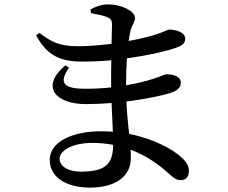

<svg xmlns="http://www.w3.org/2000/svg" viewBox="-20 -808 1040 876"><path d="M348 -25C289 -25 252 -50 252 -84C252 -122 312 -156 401 -156C434 -156 466 -153 496 -147C496 -55 456 -25 348 -25ZM395 -748C427 -742 448 -738 469 -730C485 -723 491 -716 491 -696C491 -684 490 -651 489 -608C439 -602 385 -597 334 -597C247 -597 210 -620 160 -658L145 -647C195 -552 259 -527 355 -527C400 -527 445 -529 488 -533C487 -506 487 -479 487 -453C487 -439 487 -424 487 -409C448 -405 408 -403 368 -403C277 -403 243 -426 295 -499L278 -510C161 -410 236 -333 373 -333C411 -333 451 -335 489 -338C491 -290 493 -245 495 -207C477 -208 459 -209 440 -209C310 -209 207 -161 207 -79C207 2 284 48 391 48C506 48 577 -3 577 -86C577 -99 577 -112 576 -125C643 -100 700 -62 750 -16C772 3 784 14 805 14C826 14 842 0 842 -28C842 -55 824 -78 796 -100C766 -125 687 -174 569 -197C565 -240 559 -288 557 -345C653 -357 735 -375 769 -388C790 -397 805 -409 805 -431C805 -459 772 -469 739 -469C730 -469 714 -459 675 -447C639 -436 598 -426 555 -419C555 -464 557 -505 559 -542C663 -556 747 -577 783 -590C808 -599 825 -608 825 -632C825 -662 779 -673 753 -673C743 -673 728 -662 692 -651C665 -642 621 -631 567 -621C570 -641 573 -657 576 -670C582 -695 596 -706 596 -726C596 -759 530 -788 475 -788C442 -788 415 -777 393 -765Z"/></svg>

Font: Source Han Serif CN SemiBold
Style: Regular
Weight: 600
Designer: Ryoko NISHIZUKA 西塚涼子 (kana & ideographs); Frank Grießhammer (Latin, Greek & Cyrillic); Wenlong ZHANG 张文龙 (bopomofo); San
Foundry: Adobe Systems Incorporated
Version: Version 1.000;PS 1;hotconv 16.6.53;makeotf.lib2.5.65590